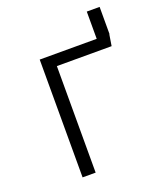

<svg xmlns="http://www.w3.org/2000/svg" viewBox="-123 -723 669 801"><g transform="rotate(-20 211.5 -322.0)"><path d="M415 -644H358V-523H105V0H163V-473H406L414 -523H415Z"/></g></svg>

Font: FiraGO Light
Style: Regular
Weight: 300
Designer: bBox Type
Foundry: bBox Type GmbH
Version: Version 1.001;PS 001.001;hotconv 1.0.88;makeotf.lib2.5.64775